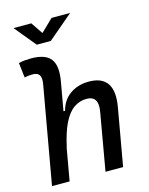

<svg xmlns="http://www.w3.org/2000/svg" viewBox="-136 -1022 858 1107"><g transform="rotate(-15 293.0 -469.0)"><path d="M353 0 413.1 -344.2Q420.9 -389.2 406.5 -411.9Q392.1 -434.6 355 -434.6Q314.9 -434.6 280.8 -411.6Q246.6 -388.7 219.5 -335.2Q192.4 -281.7 172.9 -190.4L197.3 -399.9H218.8Q234.4 -460.9 281.5 -494.1Q328.6 -527.3 394 -527.3Q472.7 -527.3 503.7 -480.2Q534.7 -433.1 518.1 -340.3L458 0ZM33.7 0 136.2 -579.6Q143.1 -617.2 132.3 -634.3Q121.6 -651.4 91.8 -651.4Q79.6 -651.4 67.6 -650.1Q55.7 -648.9 43.5 -646L33.2 -734.9Q51.8 -739.3 70.3 -741Q88.9 -742.7 107.4 -742.7Q192.4 -742.7 223.9 -701.7Q255.4 -660.6 239.3 -569.8L138.7 0ZM159.7 -810.5 55.2 -937.5H161.1L212.9 -861.3H203.1L282.2 -937.5H393.1L243.7 -810.5Z"/></g></svg>

Font: Cascadia Code
Style: Italic
Weight: 400
Italic angle: -10°
Designer: Aaron Bell
Foundry: Saja Typeworks
Version: Version 2407.024